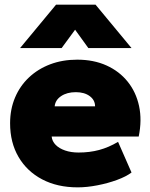

<svg xmlns="http://www.w3.org/2000/svg" viewBox="-20 -792 648 827"><path d="M314.5 15Q227 15 161.5 -19.5Q96 -54 59.8 -116Q23.5 -178 23.5 -261Q23.5 -321.5 44.8 -371.8Q66 -422 104.8 -458.5Q143.5 -495 196.2 -515Q249 -535 312.5 -535Q383.5 -535 438.8 -510Q494 -485 530 -440.2Q566 -395.5 579 -335.2Q592 -275 577.5 -204H202.5Q204.5 -183.5 219.8 -168Q235 -152.5 260.5 -143.8Q286 -135 318.5 -135Q366 -135 407 -146Q448 -157 488.5 -181L546.5 -49Q523.5 -31.5 484 -17Q444.5 -2.5 399.5 6.2Q354.5 15 314.5 15ZM215.5 -334H389.5Q389.5 -361 366.5 -378Q343.5 -395 306.5 -395Q268.5 -395 243.2 -378Q218 -361 215.5 -334ZM66.5 -585 221.5 -772H391.5L546.5 -585H360.5L303.5 -664L245.5 -585Z"/></svg>

Font: Geologica Roman Black
Style: Regular
Weight: 900
Designer: Sindre Bremnes, Frode Helland
Foundry: Monokrom Skriftforlag AS
Version: Version 1.010;gftools[0.9.28]